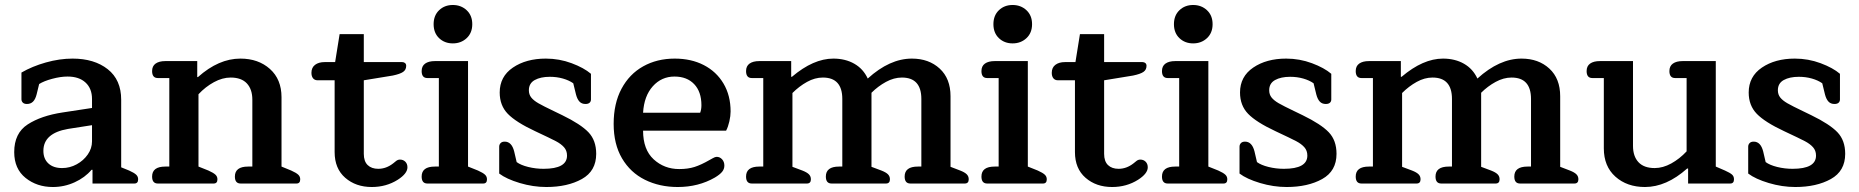

<svg xmlns="http://www.w3.org/2000/svg" viewBox="-20 -736 7456 770"><path d="M37 -126Q37 -202 91 -237Q145 -272 231 -285L349 -303V-339Q349 -381 323 -405Q297 -429 251 -429Q223 -429 189.5 -420Q156 -411 137 -399L127 -358Q122 -338 112.5 -328.5Q103 -319 88 -319Q77 -319 71.5 -324.5Q66 -330 66 -338V-445Q109 -470 164 -485.5Q219 -501 271 -501Q358 -501 412 -458.5Q466 -416 466 -336V-65L498 -52Q518 -43 526 -35.5Q534 -28 534 -17Q534 0 519 0H351V-55H347Q321 -24 279.5 -5Q238 14 192 14Q128 14 82.5 -22.5Q37 -59 37 -126ZM349 -169V-234L253 -219Q154 -202 154 -131Q154 -99 174 -80.5Q194 -62 229 -62Q260 -62 287.5 -77Q315 -92 332 -116.5Q349 -141 349 -169Z M590 -28Q590 -68 643 -68H659V-423H613Q590 -423 590 -451Q590 -471 604 -481Q618 -491 643 -491H771V-427H774Q857 -501 944 -501Q1016 -501 1062.5 -459.5Q1109 -418 1109 -346V-68L1148 -52Q1168 -43 1176 -35.5Q1184 -28 1184 -17Q1184 0 1169 0H945Q922 0 922 -28Q922 -68 975 -68H992V-336Q992 -378 970 -401.5Q948 -425 905 -425Q872 -425 838 -406.5Q804 -388 776 -358V-68L816 -52Q836 -43 844 -35.5Q852 -28 852 -17Q852 0 837 0H613Q590 0 590 -28Z M1322 -126V-414H1254Q1242 -414 1235.5 -422Q1229 -430 1229 -444Q1229 -465 1243.5 -476Q1258 -487 1282 -487H1324L1342 -599H1439V-487H1593Q1600 -487 1604.5 -483Q1609 -479 1609 -472Q1609 -456 1596.5 -447.5Q1584 -439 1555 -433L1439 -414V-119Q1439 -89 1454.5 -74Q1470 -59 1497 -59Q1529 -59 1557 -81Q1560 -83 1567.5 -89.5Q1575 -96 1584 -96Q1597 -96 1605.5 -87.5Q1614 -79 1614 -65Q1614 -40 1575 -15Q1529 14 1471 14Q1407 14 1364.5 -23Q1322 -60 1322 -126Z M1719 -639Q1719 -674 1741 -695Q1763 -716 1796 -716Q1829 -716 1851.5 -695Q1874 -674 1874 -639Q1874 -604 1851.5 -583Q1829 -562 1796 -562Q1763 -562 1741 -583Q1719 -604 1719 -639ZM1671 -28Q1671 -68 1724 -68H1740V-423H1694Q1671 -423 1671 -451Q1671 -471 1685 -481Q1699 -491 1724 -491H1857V-68L1897 -52Q1917 -43 1925 -35.5Q1933 -28 1933 -17Q1933 0 1918 0H1694Q1671 0 1671 -28Z M1982 -40V-148Q1982 -156 1987.5 -162Q1993 -168 2004 -168Q2032 -168 2042 -129L2052 -86Q2068 -74 2098 -66.5Q2128 -59 2160 -59Q2254 -59 2254 -112Q2254 -132 2242 -145.5Q2230 -159 2209 -170Q2188 -181 2126 -210Q2049 -246 2016.5 -279.5Q1984 -313 1984 -365Q1984 -429 2037 -465Q2090 -501 2169 -501Q2223 -501 2272.5 -482.5Q2322 -464 2350 -440V-337Q2350 -329 2344.5 -324Q2339 -319 2328 -319Q2313 -319 2304 -328.5Q2295 -338 2290 -357L2279 -402Q2262 -414 2237.5 -421Q2213 -428 2185 -428Q2148 -428 2124.5 -415Q2101 -402 2101 -374Q2101 -357 2110.5 -345Q2120 -333 2139 -322Q2158 -311 2202 -290L2235 -274Q2309 -238 2340 -205.5Q2371 -173 2371 -119Q2371 -50 2313.5 -18Q2256 14 2171 14Q2118 14 2064.5 -2Q2011 -18 1982 -40Z M2441 -239Q2441 -321 2472.5 -380Q2504 -439 2559.5 -470Q2615 -501 2686 -501Q2752 -501 2802.5 -475Q2853 -449 2881.5 -401Q2910 -353 2910 -289Q2910 -271 2905 -249Q2900 -227 2892 -212H2559Q2559 -136 2601.5 -97Q2644 -58 2704 -58Q2739 -58 2765.5 -66.5Q2792 -75 2825 -94Q2829 -96 2838.5 -101.5Q2848 -107 2854 -107Q2867 -107 2876 -97Q2885 -87 2885 -72Q2885 -58 2876 -47Q2867 -36 2847 -24Q2781 14 2698 14Q2625 14 2566.5 -15Q2508 -44 2474.5 -101Q2441 -158 2441 -239ZM2788 -284Q2793 -297 2793 -314Q2793 -368 2764 -398.5Q2735 -429 2685 -429Q2633 -429 2598 -390Q2563 -351 2559 -284Z M2972 -28Q2972 -68 3025 -68H3041V-423H2995Q2972 -423 2972 -451Q2972 -471 2986 -481Q3000 -491 3025 -491H3153V-428H3156Q3242 -501 3322 -501Q3370 -501 3406 -480.5Q3442 -460 3460 -421Q3548 -501 3637 -501Q3705 -501 3748.5 -461Q3792 -421 3792 -350V-67L3831 -52Q3849 -45 3857 -37Q3865 -29 3865 -17Q3865 0 3849 0H3631Q3608 0 3608 -28Q3608 -68 3661 -68H3675V-339Q3675 -425 3597 -425Q3565 -425 3533 -407.5Q3501 -390 3475 -364V-67L3515 -52Q3533 -45 3541 -37Q3549 -29 3549 -17Q3549 0 3533 0H3315Q3292 0 3292 -28Q3292 -68 3345 -68H3358V-339Q3358 -425 3280 -425Q3248 -425 3216.5 -407.5Q3185 -390 3158 -363V-67L3198 -52Q3216 -45 3224 -37Q3232 -29 3232 -17Q3232 0 3216 0H2995Q2972 0 2972 -28Z M3964 -639Q3964 -674 3986 -695Q4008 -716 4041 -716Q4074 -716 4096.5 -695Q4119 -674 4119 -639Q4119 -604 4096.5 -583Q4074 -562 4041 -562Q4008 -562 3986 -583Q3964 -604 3964 -639ZM3916 -28Q3916 -68 3969 -68H3985V-423H3939Q3916 -423 3916 -451Q3916 -471 3930 -481Q3944 -491 3969 -491H4102V-68L4142 -52Q4162 -43 4170 -35.5Q4178 -28 4178 -17Q4178 0 4163 0H3939Q3916 0 3916 -28Z M4291 -126V-414H4223Q4211 -414 4204.5 -422Q4198 -430 4198 -444Q4198 -465 4212.5 -476Q4227 -487 4251 -487H4293L4311 -599H4408V-487H4562Q4569 -487 4573.5 -483Q4578 -479 4578 -472Q4578 -456 4565.5 -447.5Q4553 -439 4524 -433L4408 -414V-119Q4408 -89 4423.5 -74Q4439 -59 4466 -59Q4498 -59 4526 -81Q4529 -83 4536.5 -89.5Q4544 -96 4553 -96Q4566 -96 4574.5 -87.5Q4583 -79 4583 -65Q4583 -40 4544 -15Q4498 14 4440 14Q4376 14 4333.5 -23Q4291 -60 4291 -126Z M4688 -639Q4688 -674 4710 -695Q4732 -716 4765 -716Q4798 -716 4820.5 -695Q4843 -674 4843 -639Q4843 -604 4820.5 -583Q4798 -562 4765 -562Q4732 -562 4710 -583Q4688 -604 4688 -639ZM4640 -28Q4640 -68 4693 -68H4709V-423H4663Q4640 -423 4640 -451Q4640 -471 4654 -481Q4668 -491 4693 -491H4826V-68L4866 -52Q4886 -43 4894 -35.5Q4902 -28 4902 -17Q4902 0 4887 0H4663Q4640 0 4640 -28Z M4951 -40V-148Q4951 -156 4956.5 -162Q4962 -168 4973 -168Q5001 -168 5011 -129L5021 -86Q5037 -74 5067 -66.5Q5097 -59 5129 -59Q5223 -59 5223 -112Q5223 -132 5211 -145.5Q5199 -159 5178 -170Q5157 -181 5095 -210Q5018 -246 4985.5 -279.5Q4953 -313 4953 -365Q4953 -429 5006 -465Q5059 -501 5138 -501Q5192 -501 5241.5 -482.5Q5291 -464 5319 -440V-337Q5319 -329 5313.5 -324Q5308 -319 5297 -319Q5282 -319 5273 -328.5Q5264 -338 5259 -357L5248 -402Q5231 -414 5206.5 -421Q5182 -428 5154 -428Q5117 -428 5093.5 -415Q5070 -402 5070 -374Q5070 -357 5079.5 -345Q5089 -333 5108 -322Q5127 -311 5171 -290L5204 -274Q5278 -238 5309 -205.5Q5340 -173 5340 -119Q5340 -50 5282.5 -18Q5225 14 5140 14Q5087 14 5033.5 -2Q4980 -18 4951 -40Z M5417 -28Q5417 -68 5470 -68H5486V-423H5440Q5417 -423 5417 -451Q5417 -471 5431 -481Q5445 -491 5470 -491H5598V-428H5601Q5687 -501 5767 -501Q5815 -501 5851 -480.5Q5887 -460 5905 -421Q5993 -501 6082 -501Q6150 -501 6193.5 -461Q6237 -421 6237 -350V-67L6276 -52Q6294 -45 6302 -37Q6310 -29 6310 -17Q6310 0 6294 0H6076Q6053 0 6053 -28Q6053 -68 6106 -68H6120V-339Q6120 -425 6042 -425Q6010 -425 5978 -407.5Q5946 -390 5920 -364V-67L5960 -52Q5978 -45 5986 -37Q5994 -29 5994 -17Q5994 0 5978 0H5760Q5737 0 5737 -28Q5737 -68 5790 -68H5803V-339Q5803 -425 5725 -425Q5693 -425 5661.5 -407.5Q5630 -390 5603 -363V-67L5643 -52Q5661 -45 5669 -37Q5677 -29 5677 -17Q5677 0 5661 0H5440Q5417 0 5417 -28Z M6412 -141V-423H6366Q6343 -423 6343 -451Q6343 -471 6357 -481Q6371 -491 6396 -491H6529V-151Q6529 -109 6551 -85.5Q6573 -62 6616 -62Q6649 -62 6682.5 -80.5Q6716 -99 6744 -129V-423H6698Q6675 -423 6675 -451Q6675 -471 6689 -481Q6703 -491 6728 -491H6861V-68L6898 -52Q6918 -43 6926 -36Q6934 -29 6934 -17Q6934 0 6919 0H6750V-60H6746Q6663 14 6577 14Q6505 14 6458.5 -27.5Q6412 -69 6412 -141Z M6991 -40V-148Q6991 -156 6996.5 -162Q7002 -168 7013 -168Q7041 -168 7051 -129L7061 -86Q7077 -74 7107 -66.5Q7137 -59 7169 -59Q7263 -59 7263 -112Q7263 -132 7251 -145.5Q7239 -159 7218 -170Q7197 -181 7135 -210Q7058 -246 7025.5 -279.5Q6993 -313 6993 -365Q6993 -429 7046 -465Q7099 -501 7178 -501Q7232 -501 7281.5 -482.5Q7331 -464 7359 -440V-337Q7359 -329 7353.5 -324Q7348 -319 7337 -319Q7322 -319 7313 -328.5Q7304 -338 7299 -357L7288 -402Q7271 -414 7246.5 -421Q7222 -428 7194 -428Q7157 -428 7133.5 -415Q7110 -402 7110 -374Q7110 -357 7119.5 -345Q7129 -333 7148 -322Q7167 -311 7211 -290L7244 -274Q7318 -238 7349 -205.5Q7380 -173 7380 -119Q7380 -50 7322.5 -18Q7265 14 7180 14Q7127 14 7073.5 -2Q7020 -18 6991 -40Z"/></svg>

Font: Maitree Semibold
Style: Regular
Weight: 600
Designer: CadsonDemak Team
Foundry: CadsonDemak
Version: Version 1.000